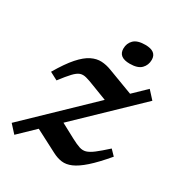

<svg xmlns="http://www.w3.org/2000/svg" viewBox="-169 -831 914 967"><g transform="rotate(30 287.5 -347.0)"><path d="M10.5 -31.5 358.5 -366 271.5 -399.5Q240.5 -412 220.5 -417.2Q200.5 -422.5 184.5 -416.8Q168.5 -411 149 -390.2Q129.5 -369.5 99 -329.5L53.5 -353.5Q93 -421 126.5 -458.8Q160 -496.5 190.2 -511.2Q220.5 -526 249 -524.5Q277.5 -523 306 -512L453.5 -456.5L527 -527.5L568.5 -482L236 -162.5L320 -117.5Q349 -102 368.8 -95.5Q388.5 -89 406.5 -94.2Q424.5 -99.5 448.8 -118Q473 -136.5 511.5 -171.5L541 -141Q489.5 -80 451 -46Q412.5 -12 382.2 1Q352 14 325.5 10.5Q299 7 271.5 -7.5L143.5 -74L52 14ZM376 -586.5Q310.5 -586.5 310.5 -637Q310.5 -668 331 -688.2Q351.5 -708.5 397.5 -708.5Q463 -708.5 463 -659Q463 -628 442.5 -607.2Q422 -586.5 376 -586.5Z"/></g></svg>

Font: Newsreader Caption Medium
Style: Italic
Weight: 500
Italic angle: -17°
Designer: Hugues Gentile
Foundry: Production Type
Version: Version 1.001